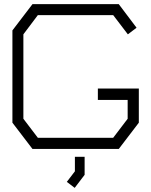

<svg xmlns="http://www.w3.org/2000/svg" viewBox="-20 -720 731 928"><path d="M554 0H137L40 -127V-573L137 -700H554L640 -586L598 -554L527 -647H163L93 -554V-146L163 -54H527L597 -146V-237H453V-292H651V-127ZM303 159 342 108V38H389V125L341 188Z"/></svg>

Font: Turret Road
Style: Regular
Weight: 400
Designer: Noponies
Foundry: Noponies
Version: Version 1.001; ttfautohint (v1.8)